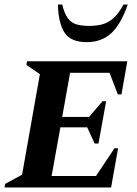

<svg xmlns="http://www.w3.org/2000/svg" viewBox="-34 -832 608 852"><path d="M-14 0 -11 -16 64 -57 143 -503 83 -544 86 -560H531L505 -413H489L452 -509H277L242 -313H361L421 -383H437L403 -195H386L353 -267H234L195 -51H392L474 -174H490L459 0ZM351 -645Q280 -645 252.5 -687Q225 -729 223 -812H242Q252 -771 267.5 -750.5Q283 -730 306.5 -723.5Q330 -717 362 -717Q394 -717 420 -724Q446 -731 469 -751Q492 -771 514 -812H533Q502 -723 459 -684Q416 -645 351 -645Z"/></svg>

Font: Spectral SC
Style: Bold Italic
Weight: 700
Italic angle: -10°
Designer: Jean-Baptiste Levee
Foundry: Production Type
Version: Version 2.001